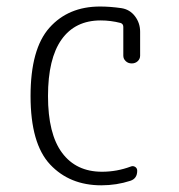

<svg xmlns="http://www.w3.org/2000/svg" viewBox="-20 -550 540 580"><path d="M286.1 9.8Q190.4 9.8 131.3 -53.2Q72.3 -116.2 72.3 -259.8Q72.3 -402.3 129.4 -466.3Q186.5 -530.3 282.2 -530.3Q312.5 -530.3 346.7 -525.4Q372.1 -521.5 387.7 -501Q403.3 -480.5 403.3 -454.1V-381.8Q403.3 -372.1 396 -365.2Q388.7 -358.4 377.9 -358.4Q367.2 -358.4 359.9 -365.2Q352.5 -372.1 352.5 -381.8V-468.8Q352.5 -477.5 344.7 -480.5Q314.5 -488.3 284.2 -488.3Q207 -488.3 166 -430.7Q125 -373 125 -259.8Q125 -145.5 167.5 -88.4Q210 -31.2 288.1 -31.2Q333 -31.2 375 -46.9Q381.8 -49.8 388.2 -45.9Q394.5 -42 394.5 -34.2Q394.5 -10.7 374 -3.9Q332 9.8 286.1 9.8Z"/></svg>

Font: Rounded Mgen+ 1mn light
Style: Regular
Weight: 200
Designer: [Source Han Sans]
Ryoko NISHIZUKA  (kana & ideographs); Paul D. Hunt (Latin, Greek & Cyrillic); Wenlong ZHANG  (bopomofo
Version: Version 1.059.20150602